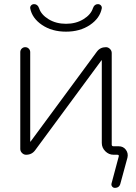

<svg xmlns="http://www.w3.org/2000/svg" viewBox="-20 -748 655 928"><path d="M429 -708Q436 -728 453 -728Q462 -728 467.5 -722Q473 -716 472 -708Q463 -660 415 -627.5Q367 -595 299 -595Q231 -595 183 -627.5Q135 -660 126 -708Q125 -716 130.5 -722Q136 -728 145 -728Q162 -728 169 -708Q179 -677 215 -655Q251 -633 299 -633Q347 -633 383 -655Q419 -677 429 -708ZM106 0Q95 0 86.5 -8.5Q78 -17 78 -28V-496Q78 -506 85 -513Q92 -520 102 -520Q112 -520 119 -513Q126 -506 126 -496V-64L127 -63L128 -64L448 -498Q464 -520 492 -520Q503 -520 511.5 -511.5Q520 -503 520 -492V-49Q520 -41 529 -41H554Q576 -41 588.5 -24Q601 -7 596 14L562 139Q557 160 535 160Q527 160 522 153.5Q517 147 519 139L554 8Q556 0 547 0H529Q506 0 489 -17Q472 -34 472 -57V-456L471 -457L470 -456L150 -22Q134 0 106 0Z"/></svg>

Font: Rounded Mplus 1c Light
Style: Regular
Weight: 300
Version: Version 1.059.20150529